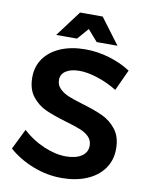

<svg xmlns="http://www.w3.org/2000/svg" viewBox="-98 -976 823 1055"><g transform="rotate(10 314.0 -448.5)"><path d="M316 -589Q268 -589 240 -571Q212 -553 212 -521Q212 -492 231.5 -472.5Q251 -453 280.5 -440.5Q310 -428 361 -413Q432 -392 477.5 -371Q523 -350 555 -309Q587 -268 587 -201Q587 -137 552.5 -89.5Q518 -42 457.5 -17Q397 8 319 8Q237 8 159 -22.5Q81 -53 23 -104L79 -218Q132 -169 198 -141Q264 -113 321 -113Q377 -113 409 -134.5Q441 -156 441 -193Q441 -223 421.5 -242.5Q402 -262 372 -274Q342 -286 290 -301Q219 -322 174 -342Q129 -362 97 -402.5Q65 -443 65 -509Q65 -570 97.5 -615.5Q130 -661 189.5 -686Q249 -711 327 -711Q395 -711 461.5 -691Q528 -671 580 -637L526 -520Q472 -553 415.5 -571Q359 -589 316 -589ZM496 -761H380L325 -824L270 -761H154L262 -905H388Z"/></g></svg>

Font: Montserrat arm2 Medium
Style: Regular
Weight: 500
Designer: Julieta Ulanovsky
Foundry: Julieta Ulanovsky
Version: Version 6.000